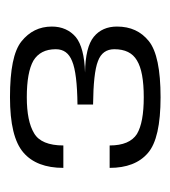

<svg xmlns="http://www.w3.org/2000/svg" viewBox="2 -724 349 394"><g transform="rotate(-90 177.0 -526.5)"><path d="M175 -372C231.5 -372 270 -380 290 -396C310 -412 320 -433.5 320 -461.5C320 -481.5 313 -497.5 299 -509C285 -520.5 260.5 -526.5 225.5 -527C260 -528 284.5 -534.5 298.5 -546C312.5 -558 320 -574.5 320 -595C320 -621 309.5 -641.5 289.5 -657.5C269.5 -673.5 231.5 -681 175 -681C120.5 -681 83 -672 61.5 -653.5C40.5 -635.5 30 -608 30 -571.5H76C76 -601.5 84.5 -622 101 -631.5C117.5 -641.5 142 -646.5 175 -646.5C209 -646.5 234 -642 250 -633C265.5 -623.5 273.5 -608.5 273.5 -587C273.5 -571 265.5 -560 249 -553.5C232.5 -546.5 202.5 -543 160 -542.5V-510.5C202.5 -510 232.5 -507 249 -500.5C265.5 -494.5 273.5 -483 273.5 -467C273.5 -445 266 -429.5 250.5 -420.5C235 -411 210 -406.5 175 -406.5C140.5 -406.5 115.5 -411 99.5 -420.5C84 -430.5 76 -449 76 -476.5H30C30 -442 40 -415.5 60.5 -398C80.5 -380.5 119 -372 175 -372Z"/></g></svg>

Font: Anybody
Style: Regular
Weight: 400
Designer: Tyler Finck
Foundry: Etcetera Type Company
Version: Version 1.110